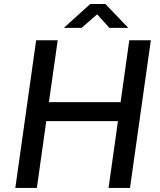

<svg xmlns="http://www.w3.org/2000/svg" viewBox="-20 -920 784 940"><path d="M55 0 157 -723H262.5L219.5 -420H570.5L613 -723H718.5L616.5 0H511.5L557.5 -327H206.5L160.5 0ZM292.5 -783.5 422 -900.5H496L608 -783.5H515.5L455.5 -850L379.5 -783.5Z"/></svg>

Font: Public Sans Medium
Style: Italic
Weight: 500
Italic angle: -8°
Designer: The Public Sans project authors (U.S. Web Design System). Libre Franklin designed by Pablo Impallari and Rodrigo Fuenzal
Version: Version 1.007; ttfautohint (v1.8.1) -l 8 -r 50 -G 200 -x 14 